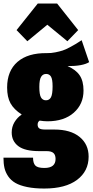

<svg xmlns="http://www.w3.org/2000/svg" viewBox="-35 -856 532 1103"><path d="M122.1 -619.1 60.1 -683.1 182.1 -835.9H293L414.1 -683.1L352.1 -619.1L236.8 -713.9ZM434.1 -625 477.1 -499Q440.9 -476.1 353 -476.1Q400.4 -456.1 422.6 -423.3Q444.8 -390.6 444.8 -335.9Q444.8 -257.8 388.9 -208.5Q333 -159.2 237.8 -159.2Q217.3 -159.2 192.9 -163.1Q181.2 -155.8 181.2 -140.1Q181.2 -125.5 190.2 -118.7Q199.2 -111.8 226.1 -111.8H276.9Q370.6 -111.8 422.4 -69.3Q474.1 -26.9 474.1 43.9Q474.1 127.4 407.7 177.2Q341.3 227.1 219.2 227.1Q163.1 227.1 121.3 218.5Q79.6 210 53.7 195.1Q27.8 180.2 12.2 157.2Q-3.4 134.3 -9.3 108.9Q-15.1 83.5 -15.1 49.8H154.8Q154.8 81.1 168 95Q181.2 108.9 220.2 108.9Q284.2 108.9 284.2 57.1Q284.2 34.2 272.2 23.2Q260.3 12.2 232.9 12.2H190.9Q107.9 12.2 70.1 -16.6Q32.2 -45.4 32.2 -95.2Q32.2 -127.4 48.1 -154.1Q64 -180.7 89.8 -198.2Q44.9 -227.1 25.4 -262.5Q5.9 -297.9 5.9 -353Q5.9 -448.7 65.4 -500.5Q125 -552.2 233.9 -550.8Q258.8 -550.3 283.4 -555.4Q308.1 -560.5 324.5 -565.7Q340.8 -570.8 365.7 -584.2Q390.6 -597.7 399.4 -603Q408.2 -608.4 434.1 -625ZM230 -431.2Q210.9 -431.2 200.9 -414.3Q190.9 -397.5 190.9 -356.9Q190.9 -313 200.4 -296.4Q210 -279.8 229 -279.8Q248.5 -279.8 257.8 -297.1Q267.1 -314.5 267.1 -359.9Q267.1 -400.9 257.8 -416Q248.5 -431.2 230 -431.2Z"/></svg>

Font: Fira Sans Compressed Heavy
Style: Regular
Weight: 900
Width: 1
Designer: Carrois Corporate & Edenspiekermann AG
Foundry: Carrois Corporate GbR & Edenspiekermann AG
Version: Version 4.203;PS 004.203;hotconv 1.0.88;makeotf.lib2.5.64775